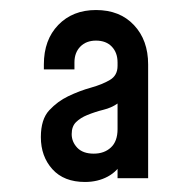

<svg xmlns="http://www.w3.org/2000/svg" viewBox="-20 -780 391 383"><path d="M149.5 -417Q107.5 -417 84.5 -442.5Q61.5 -468 61.5 -506.5Q61.5 -542 78.2 -560Q95 -578 116 -588Q139 -599 161.5 -605.2Q184 -611.5 199.2 -620.5Q214.5 -629.5 214.5 -648.5V-655.5Q214.5 -675 203 -687Q191.5 -699 171.5 -699Q152 -699 140.2 -687Q128.5 -675 128.5 -655.5V-641.5H67.5V-651.5Q67.5 -700.5 96.2 -730.2Q125 -760 171.5 -760Q219 -760 247.2 -730Q275.5 -700 275.5 -651.5V-424.5H214.5V-473L225.5 -459.5Q215 -438.5 195 -427.8Q175 -417 149.5 -417ZM167 -473.5Q188 -473.5 201.2 -485.8Q214.5 -498 214.5 -522.5V-573.5Q202.5 -565 186.2 -561Q170 -557 154 -550.5Q140.5 -545 131.8 -536.5Q123 -528 123 -512.5Q123 -497 134.2 -485.2Q145.5 -473.5 167 -473.5Z"/></svg>

Font: Mohave Light Medium
Style: Regular
Weight: 500
Version: Version 2.003